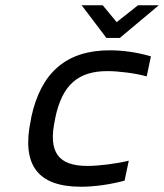

<svg xmlns="http://www.w3.org/2000/svg" viewBox="-20 -700 623 729"><path d="M99 -256 97 -244C61 -74 123 9 287 9C338 9 396 1 453 -14L469 -90C421 -78 354 -70 312 -70C200 -70 162 -123 189 -247L190 -253C216 -377 276 -430 388 -430C430 -430 494 -422 537 -410L553 -486C502 -501 448 -509 397 -509C233 -509 136 -426 99 -256ZM290 -680 384 -556H435L583 -680H504L423 -616L370 -680Z"/></svg>

Font: LT Wave Text Italic
Style: Regular
Weight: 400
Designer: Daniel Lyons
Version: Version 2.5 (Glyphs App)